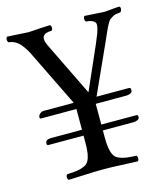

<svg xmlns="http://www.w3.org/2000/svg" viewBox="-96 -680 659 759"><g transform="rotate(-15 233.0 -300.0)"><path d="M193.8 -122.1V-148.9H49.8Q43.9 -148.9 43.9 -155.8V-157.2Q43.9 -172.9 67.9 -172.9H193.8V-257.8H49.8Q43.9 -257.8 43.9 -264.2Q43.9 -266.6 45.7 -270.8Q47.4 -274.9 53.2 -279.5Q59.1 -284.2 67.9 -284.2H189.9L83 -502.9Q75.2 -520 68.4 -531.2Q61.5 -542.5 51.8 -554.7Q42 -566.9 29.8 -573.7Q17.6 -580.6 2.9 -582Q-1.5 -586.4 -1.5 -593.5Q-1.5 -600.6 2.9 -605Q20 -604.5 51.5 -602.3Q83 -600.1 89.8 -600.1Q91.8 -600.1 107.4 -601.1L144 -603.5Q165 -604.5 179.2 -605Q183.6 -600.6 183.6 -593.5Q183.6 -586.4 179.2 -582Q124 -582 148.9 -530.8L255.9 -311H257.8L335 -486.8Q345.7 -511.7 350.6 -524.9Q355.5 -538.6 357.7 -550.5Q359.9 -562.5 356 -568.1Q352.1 -573.7 343.5 -577.4Q335 -581.1 319.8 -582Q315.4 -586.4 315.4 -593.5Q315.4 -600.6 319.8 -605Q336.4 -604.5 363.5 -602.3Q390.6 -600.1 398.9 -600.1Q406.7 -600.1 426.3 -602.3Q445.8 -604.5 462.9 -605Q467.3 -600.6 466.3 -593.5Q465.3 -586.4 460.9 -582Q449.2 -581.1 441.4 -579.6Q433.6 -578.1 426.3 -573.2Q418.9 -568.4 415.3 -565.7Q411.6 -563 405.8 -552.7Q399.9 -542.5 397.5 -537.1L387.2 -514.6L375 -486.8L283.2 -284.2H415Q422.9 -284.2 422.9 -277.8V-272Q422.9 -265.1 415.3 -261.5Q407.7 -257.8 397.9 -257.8H272.9V-172.9H415Q422.9 -172.9 422.9 -167V-163.1Q422.9 -156.2 415.3 -152.6Q407.7 -148.9 397.9 -148.9H272.9V-122.1Q272.9 -94.7 275.6 -77.6Q278.3 -60.5 284.2 -48.6Q290 -36.6 302.7 -30.5Q315.4 -24.4 331.5 -21.7Q347.7 -19 375 -18.1Q379.4 -13.7 379.4 -6.6Q379.4 0.5 375 4.9Q352.5 4.4 308.6 2.2Q264.6 0 234.9 0Q204.1 0 158.4 2.2Q112.8 4.4 91.8 4.9Q87.4 0.5 87.4 -6.6Q87.4 -13.7 91.8 -18.1Q119.1 -19 135.3 -21.7Q151.4 -24.4 164.1 -30.5Q176.8 -36.6 182.6 -48.6Q188.5 -60.5 191.2 -77.6Q193.8 -94.7 193.8 -122.1Z"/></g></svg>

Font: Linux Libertine Display G
Style: Regular
Weight: 400
Designer: Philipp H. Poll
Foundry: Philipp H. Poll
Version: Version 5.0.9